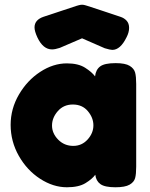

<svg xmlns="http://www.w3.org/2000/svg" viewBox="-20 -794 636 812"><path d="M526 -676Q526 -657 515 -636Q489 -583 455 -583Q446 -583 423 -590L327 -632L234 -592L231 -591Q213 -585 200 -585Q162 -585 138 -636Q126 -662 126 -678Q126 -710 164 -723L303 -769Q306 -770 313.5 -772Q321 -774 327 -774Q333 -774 340 -772Q347 -770 350 -769Q365 -764 406.5 -750.5Q448 -737 489 -723Q505 -718 515.5 -706.5Q526 -695 526 -676ZM556 -439V-89Q556 -58 551.5 -41Q547 -24 528 -13Q509 -2 468 -2Q423 -2 404.5 -15.5Q386 -29 383 -55Q370 -37 341.5 -19.5Q313 -2 263 -2Q205 -2 149.5 -38Q94 -74 59.5 -135Q25 -196 25 -266Q25 -334 60 -394Q95 -454 150 -490Q205 -526 263 -526Q311 -526 340 -507.5Q369 -489 382 -471Q385 -499 403.5 -513Q422 -527 469 -527Q510 -527 528.5 -515.5Q547 -504 551.5 -487Q556 -470 556 -439ZM375 -264Q375 -296 351.5 -324Q328 -352 288 -352Q249 -352 224.5 -324Q200 -296 200 -263Q200 -230 226 -203.5Q252 -177 290 -177Q326 -177 350.5 -204Q375 -231 375 -264Z"/></svg>

Font: Fredoka One
Style: Regular
Weight: 400
Designer: Milena B. Brandão, Ben Nathan
Version: Version 2.000; ttfautohint (v1.5.33-1714) -l 8 -r 50 -G 200 